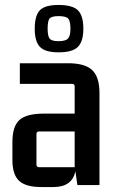

<svg xmlns="http://www.w3.org/2000/svg" viewBox="-20 -746 467 774"><path d="M316 -630Q316 -579 294 -557Q272 -535 216 -535Q162 -535 141 -557Q120 -579 120 -630Q120 -683 140.5 -704.5Q161 -726 216 -726Q272 -726 294 -704.5Q316 -683 316 -630ZM172 -630Q172 -601 180 -590.5Q188 -580 216 -580Q245 -580 254.5 -591Q264 -602 264 -630Q264 -661 255 -671Q246 -681 216 -681Q188 -681 180 -671.5Q172 -662 172 -630ZM196 8H146Q84 8 57 -17Q30 -42 30 -102V-173Q30 -237 58.5 -262.5Q87 -288 157 -288H281V-398Q281 -408 270 -408H60V-491H250Q320 -492 350.5 -464.5Q381 -437 381 -371V0H292L284 -55Q270 8 196 8ZM281 -72V-216H138Q127 -216 127 -206V-83Q127 -72 138 -72Z"/></svg>

Font: Gemunu Libre SemiBold
Style: Regular
Weight: 600
Designer: Puspanada Ekanayake, Sola Matas, Pathum Egodawatta, Kosala Senevirathne
Foundry: mooniak
Version: Version 1.100